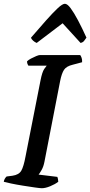

<svg xmlns="http://www.w3.org/2000/svg" viewBox="-30 -995 477 1015"><path d="M191 0Q182 0 154 -4Q126 -8 91.5 -13.5Q57 -19 28.5 -25Q0 -31 -10 -34Q-9 -43 -4 -51Q1 -59 5 -62L36 -66Q70 -71 82.5 -92.5Q95 -114 105 -168L184 -569Q193 -615 204 -630.5Q215 -646 217 -648H120Q118 -651 115.5 -656.5Q113 -662 113 -671Q120 -678 134 -685.5Q148 -693 161.5 -698.5Q175 -704 181 -704H394Q398 -699 401.5 -689Q405 -679 404 -666L355 -653Q321 -645 308.5 -626Q296 -607 288 -567L205 -140Q200 -114 190 -96.5Q180 -79 174 -72L273 -60Q275 -56 276.5 -48Q278 -40 278 -34Q261 -21 235.5 -10.5Q210 0 191 0ZM164 -768Q154 -772 145 -780Q136 -788 134 -796Q177 -846 213 -886.5Q249 -927 274.5 -951Q300 -975 313 -975Q326 -975 343.5 -951.5Q361 -928 382.5 -887.5Q404 -847 427 -796Q421 -788 415 -779.5Q409 -771 396 -768L301 -872Z"/></svg>

Font: Texturina SemiBold
Style: Italic
Weight: 600
Italic angle: -11°
Designer: Guillermo Torres Carreño
Foundry: Omnibus-Type
Version: Version 1.002; ttfautohint (v1.8.3)